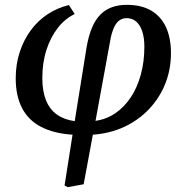

<svg xmlns="http://www.w3.org/2000/svg" viewBox="-20 -544 770 794"><path d="M260 230 247 223 280 13Q202 8 149.5 -19.5Q97 -47 71 -97.5Q45 -148 45 -220Q45 -278 61.5 -328.5Q78 -379 107.5 -419Q137 -459 177.5 -485.5Q218 -512 265 -523L289 -486Q249 -467 219 -428.5Q189 -390 172 -337.5Q155 -285 155 -220Q155 -168 170 -130Q185 -92 215 -70.5Q245 -49 289 -43L338 -348Q346 -395 360 -428.5Q374 -462 394.5 -483Q415 -504 442.5 -514Q470 -524 504 -524Q565 -524 605.5 -500Q646 -476 666.5 -431.5Q687 -387 687 -324Q687 -257 663.5 -198Q640 -139 596.5 -93Q553 -47 494 -19.5Q435 8 364 13L326 218ZM375 -44Q421 -51 458 -76.5Q495 -102 521.5 -142.5Q548 -183 562.5 -236Q577 -289 577 -351Q577 -387 568.5 -413.5Q560 -440 543.5 -454.5Q527 -469 504 -469Q488 -469 475 -460.5Q462 -452 453 -433.5Q444 -415 438 -388Z"/></svg>

Font: Literata 18pt Medium
Style: Italic
Weight: 500
Italic angle: -2°
Designer: Latin by Veronika Burian and Jose Scaglione. Greek by Irene Vlachou. Cyrillic by Vera Evstafieva
Foundry: TypeTogether
Version: Version 3.103;gftools[0.9.29]